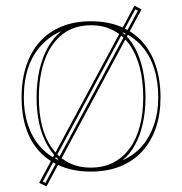

<svg xmlns="http://www.w3.org/2000/svg" viewBox="-20 -590 641 677"><path d="M479 -557 144 67 118 55 454 -570ZM457 -557 131 50 140 55 466 -552ZM300 -515Q359 -515 404.5 -496.5Q450 -478 481.5 -443Q513 -408 529.5 -358Q546 -308 546 -246Q546 -187 529.5 -139Q513 -91 481.5 -56.5Q450 -22 404.5 -3.5Q359 15 300 15Q242 15 196 -3.5Q150 -22 118.5 -56.5Q87 -91 71.5 -139Q56 -187 56 -246Q56 -308 72.5 -358Q89 -408 120.5 -443Q152 -478 197.5 -496.5Q243 -515 300 -515ZM301 -501Q242 -501 201 -469.5Q160 -438 138.5 -380.5Q117 -323 117 -246Q117 -190 128.5 -145Q140 -100 164 -67Q188 -34 222 -16.5Q256 1 300 1Q345 1 379 -16.5Q413 -34 437 -66.5Q461 -99 473 -144.5Q485 -190 485 -246Q485 -304 473 -351Q461 -398 437.5 -431.5Q414 -465 379.5 -483Q345 -501 301 -501ZM64 -246Q64 -193 79 -148.5Q94 -104 122 -72.5Q150 -41 191 -23Q166 -45 147 -78Q128 -111 118.5 -153.5Q109 -196 109 -246Q109 -300 119.5 -345Q130 -390 149.5 -424Q169 -458 196 -480Q156 -463 125.5 -430Q95 -397 79.5 -351Q64 -305 64 -246ZM538 -246Q538 -304 523 -350Q508 -396 479 -428.5Q450 -461 409 -478Q436 -457 455 -422.5Q474 -388 483.5 -343.5Q493 -299 493 -246Q493 -197 483.5 -154.5Q474 -112 456 -79Q438 -46 412 -25Q452 -42 480 -74Q508 -106 523 -150Q538 -194 538 -246Z"/></svg>

Font: Kalnia Glaze Thin Light
Style: Regular
Weight: 300
Version: Version 1.110